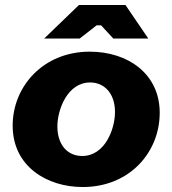

<svg xmlns="http://www.w3.org/2000/svg" viewBox="-20 -740 694 773"><path d="M313 13C502 13 623 -127 623 -286C623 -442 496 -532 341 -532C155 -532 31 -393 31 -234C31 -70 169 13 313 13ZM311 -112C250 -112 211 -159 211 -231C211 -298 251 -408 343 -408C400 -408 443 -364 443 -289C443 -221 403 -112 311 -112ZM577 -585 485 -720H298L158 -585H301L369 -638H387L436 -585Z"/></svg>

Font: Fixel Display 20240404 ExBold
Style: Italic
Weight: 800
Italic angle: -10°
Designer: AlfaBravo + MacPaw
Foundry: Kyrylo Tkachov, Marchela Mozhyna, Serhii Makarenko, Maria Weinstein, Zakhar Kryvoshyya
Version: Version 1.211;Glyphs 3.2 (3225)